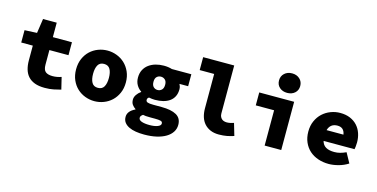

<svg xmlns="http://www.w3.org/2000/svg" viewBox="-89 -1244 3779 1923"><g transform="rotate(15 1800.0 -282.0)"><path d="M386 12Q324 12 281.5 -4Q239 -20 212.5 -49.5Q186 -79 174 -120.5Q162 -162 162 -212V-366H42V-494L170 -500L192 -650H334V-500H532V-366H334V-215Q334 -161 358.5 -141.5Q383 -122 431 -122Q457 -122 479.5 -126.5Q502 -131 522 -138L552 -14Q519 -5 478 3.5Q437 12 386 12Z M900 12Q850 12 803.5 -5.5Q757 -23 721 -56.5Q685 -90 663.5 -139Q642 -188 642 -250Q642 -312 663.5 -361Q685 -410 721 -443.5Q757 -477 803.5 -494.5Q850 -512 900 -512Q949 -512 995.5 -494.5Q1042 -477 1078 -443.5Q1114 -410 1136 -361Q1158 -312 1158 -250Q1158 -188 1136 -139Q1114 -90 1078 -56.5Q1042 -23 995.5 -5.5Q949 12 900 12ZM900 -126Q944 -126 963 -159.5Q982 -193 982 -250Q982 -307 963 -340.5Q944 -374 900 -374Q856 -374 837 -340.5Q818 -307 818 -250Q818 -193 837 -159.5Q856 -126 900 -126Z M1469 206Q1422 206 1381.5 199.5Q1341 193 1310 178Q1279 163 1261.5 139.5Q1244 116 1244 82Q1244 22 1320 -14V-18Q1299 -32 1284.5 -52Q1270 -72 1270 -104Q1270 -130 1287 -155Q1304 -180 1330 -198V-202Q1301 -220 1281.5 -253Q1262 -286 1262 -330Q1262 -376 1280 -410.5Q1298 -445 1329 -467.5Q1360 -490 1399.5 -501Q1439 -512 1483 -512Q1530 -512 1568 -500H1770V-376H1680Q1685 -367 1689.5 -353Q1694 -339 1694 -324Q1694 -280 1678 -248.5Q1662 -217 1633.5 -197Q1605 -177 1566.5 -167.5Q1528 -158 1483 -158Q1454 -158 1420 -165Q1411 -158 1407.5 -152.5Q1404 -147 1404 -136Q1404 -119 1422 -112.5Q1440 -106 1482 -106H1567Q1667 -106 1721 -75.5Q1775 -45 1775 24Q1775 65 1753.5 98.5Q1732 132 1692 156Q1652 180 1595.5 193Q1539 206 1469 206ZM1483 -260Q1508 -260 1526 -277Q1544 -294 1544 -330Q1544 -365 1526 -381.5Q1508 -398 1483 -398Q1458 -398 1440.5 -381.5Q1423 -365 1423 -330Q1423 -294 1440.5 -277Q1458 -260 1483 -260ZM1496 100Q1547 100 1579.5 87.5Q1612 75 1612 54Q1612 34 1592 29Q1572 24 1534 24H1484Q1455 24 1438 22.5Q1421 21 1408 18Q1395 27 1389 35Q1383 43 1383 54Q1383 78 1414 89Q1445 100 1496 100Z M2191 12Q2141 12 2103.5 -4Q2066 -20 2040.5 -48.5Q2015 -77 2002.5 -117Q1990 -157 1990 -206V-562H1840V-696H2162V-200Q2162 -178 2169 -164Q2176 -150 2186.5 -141.5Q2197 -133 2210.5 -129.5Q2224 -126 2237 -126Q2268 -126 2309 -140L2346 -14Q2326 -8 2308.5 -3Q2291 2 2273 5Q2255 8 2235 10Q2215 12 2191 12Z M2664 0V-366H2474V-500H2836V0ZM2744 -568Q2696 -568 2665 -595.5Q2634 -623 2634 -668Q2634 -713 2665 -741.5Q2696 -770 2744 -770Q2792 -770 2823 -741.5Q2854 -713 2854 -668Q2854 -623 2823 -595.5Q2792 -568 2744 -568Z M3330 12Q3271 12 3219.5 -5.5Q3168 -23 3130.5 -56.5Q3093 -90 3071.5 -139Q3050 -188 3050 -250Q3050 -311 3072 -360Q3094 -409 3130.5 -442.5Q3167 -476 3214.5 -494Q3262 -512 3312 -512Q3371 -512 3415.5 -493Q3460 -474 3490 -441Q3520 -408 3535 -364Q3550 -320 3550 -270Q3550 -247 3547.5 -227Q3545 -207 3543 -198H3222Q3233 -156 3266 -137Q3299 -118 3354 -118Q3384 -118 3412.5 -125.5Q3441 -133 3474 -148L3530 -46Q3485 -17 3431 -2.5Q3377 12 3330 12ZM3318 -382Q3244 -382 3223 -310H3398Q3387 -382 3318 -382Z"/></g></svg>

Font: Source Code Pro Black
Style: Regular
Weight: 900
Monospace: yes
Designer: Paul D. Hunt, Teo Tuominen
Foundry: Adobe Systems Incorporated
Version: Version 2.030;PS 1.000;hotconv 16.6.51;makeotf.lib2.5.65220